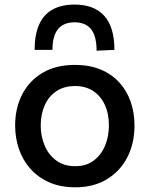

<svg xmlns="http://www.w3.org/2000/svg" viewBox="-20 -786 638 818"><path d="M301 12Q237 12 189 -9.5Q141 -31 108.8 -67.8Q76.5 -104.5 60.5 -151.8Q44.5 -199 44.5 -251Q44.5 -325.5 74.5 -383.8Q104.5 -442 161.5 -475.8Q218.5 -509.5 299 -509.5Q360.5 -509.5 408 -490Q455.5 -470.5 487.8 -435.2Q520 -400 536.5 -353Q553 -306 553 -251Q553 -176.5 523 -117Q493 -57.5 436.2 -22.8Q379.5 12 301 12ZM300.5 -78Q348.5 -78 380.5 -102.8Q412.5 -127.5 428.2 -167Q444 -206.5 444 -251Q444 -302.5 426.2 -340.2Q408.5 -378 376.2 -398.8Q344 -419.5 300 -419.5Q252.5 -419.5 219.8 -397.2Q187 -375 170.2 -336.8Q153.5 -298.5 153.5 -251Q153.5 -206.5 169.8 -167Q186 -127.5 218.8 -102.8Q251.5 -78 300.5 -78ZM391.5 -570Q391.5 -632.5 367.8 -661.8Q344 -691 298 -691Q251 -691 227.2 -662Q203.5 -633 203.5 -573.5H127.5Q127.5 -638 146.5 -681Q165.5 -724 203.5 -745.2Q241.5 -766.5 298 -766.5Q381 -766.5 424.2 -718.5Q467.5 -670.5 467.5 -573.5Z"/></svg>

Font: Commissioner Thin Medium
Style: Regular
Weight: 500
Version: Version 1.000